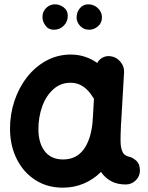

<svg xmlns="http://www.w3.org/2000/svg" viewBox="-20 -804 679 881"><path d="M556.6 42.5Q518.1 42.5 490 27.3Q461.9 12.2 443.4 -15.1Q408.7 19.5 364.3 38.3Q319.8 57.1 268.1 57.1Q197.3 57.1 142.8 22.5Q88.4 -12.2 57.6 -72.8Q26.9 -133.3 25.9 -210Q25.4 -277.3 45.7 -339.1Q65.9 -400.9 103.5 -449.2Q141.1 -497.6 192.6 -525.6Q244.1 -553.7 305.2 -553.7Q371.1 -553.7 426.3 -515.1Q434.6 -531.2 451.2 -540Q467.8 -548.8 487.8 -545.9Q514.6 -542.5 532.7 -520.5Q550.8 -498.5 549.3 -472.7L536.1 -244.6Q535.6 -239.3 535.2 -233.4Q534.2 -212.4 533.4 -185.5Q532.7 -158.7 533.7 -143.6Q535.2 -121.6 543.2 -105Q551.3 -88.4 577.6 -83.5Q593.3 -78.1 607.4 -64.5Q621.6 -50.8 622.1 -22Q622.1 4.9 602.8 23.7Q583.5 42.5 556.6 42.5ZM269.5 -72.3Q328.6 -72.3 362.5 -116.5Q396.5 -160.6 404.8 -243.2Q404.8 -250 405.3 -255.9Q405.3 -260.3 406.2 -264.2L411.1 -351.1Q407.2 -355.5 404.3 -360.8Q386.2 -390.6 360.8 -407.5Q335.4 -424.3 303.7 -424.3Q257.8 -424.3 224.4 -394Q190.9 -363.8 173.3 -314.5Q155.8 -265.1 156.2 -208.5Q157.2 -145 186.5 -108.6Q215.8 -72.3 269.5 -72.3ZM447.8 -724.1Q447.8 -698.7 429.4 -683.1Q411.1 -667.5 389.2 -667.5Q363.8 -667.5 347.7 -685.1Q331.5 -702.6 331.5 -723.6Q331.5 -748.5 346.7 -766.4Q361.8 -784.2 384.8 -784.2Q410.6 -784.2 429.2 -766.6Q447.8 -749 447.8 -724.1ZM291 -731.4Q291 -704.6 272.5 -686Q253.9 -667.5 227.1 -667.5Q202.6 -667.5 188.7 -686.5Q174.8 -705.6 174.8 -726.1Q174.8 -750.5 191.7 -767.3Q208.5 -784.2 232.4 -784.2Q253.9 -784.2 272.5 -770Q291 -755.9 291 -731.4Z"/></svg>

Font: Mikhak Bold
Style: Regular
Weight: 700
Designer: Amin Abedi
Version: Version 3.3